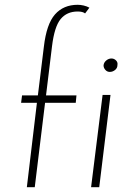

<svg xmlns="http://www.w3.org/2000/svg" viewBox="-20 -781 563 801"><path d="M92 0 134 -352H68L72 -383H138L163 -586Q174 -681 209.5 -721Q245 -761 304 -761Q316 -761 329 -758Q342 -755 353 -749L335 -725Q330 -729 322.5 -731Q315 -733 304 -733Q259 -733 233 -701.5Q207 -670 197 -588L172 -383H299L296 -352H168L125 0ZM408 -385H441L394 0H360ZM412 -508Q413 -520 423 -528.5Q433 -537 445 -537Q456 -537 464 -529Q472 -521 470 -510Q470 -497 460 -489Q450 -481 438 -481Q427 -481 419.5 -489.5Q412 -498 412 -508Z"/></svg>

Font: Josefin Sans ExtraLight
Style: Italic
Weight: 250
Italic angle: -7°
Designer: Santiago Orozco
Foundry: Typemade
Version: Version 2.000